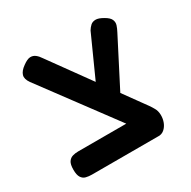

<svg xmlns="http://www.w3.org/2000/svg" viewBox="-137 -719 856 861"><g transform="rotate(-30 291.0 -288.5)"><path d="M444 9 359 -98 68 -490Q51 -514 56.5 -532.5Q62 -551 86 -568Q109 -585 124 -585.5Q139 -586 150.5 -577Q162 -568 171 -554L457 -158Q469 -142 478 -129Q487 -116 493 -105Q502 -90 502.5 -69.5Q503 -49 496 -31Q489 -13 475.5 -1.5Q462 10 444 9ZM101 9Q85 9 71 5.5Q57 2 48.5 -11Q40 -24 40 -51Q40 -79 48.5 -91.5Q57 -104 70.5 -108Q84 -112 100 -112H448L451 9ZM372 -201 290 -268 419 -554Q427 -567 436.5 -575.5Q446 -584 461.5 -584.5Q477 -585 501 -571Q524 -558 530 -544Q536 -530 531.5 -516Q527 -502 519 -487Z"/></g></svg>

Font: Fredoka Light Medium
Style: Regular
Weight: 500
Version: Version 2.001